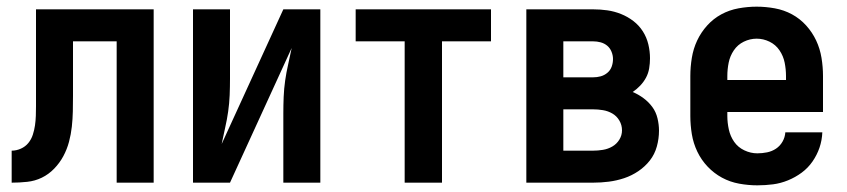

<svg xmlns="http://www.w3.org/2000/svg" viewBox="-20 -548 2540 576"><path d="M15 0V-96Q29 -96 42.5 -102Q56 -108 65 -119Q74 -130 78.5 -144Q83 -158 85 -172Q87 -186 87.5 -200.5Q88 -215 88 -229Q88 -237 88 -245Q88 -253 88 -261V-520H441V0H330V-424H199V-261Q199 -237 198.5 -214Q198 -191 195.5 -168Q193 -145 187 -122.5Q181 -100 170 -79.5Q159 -59 142.5 -42Q126 -25 105.5 -15Q85 -5 61.5 -2.5Q38 0 15 0Z M559 0V-520H670V-312Q670 -287 669 -262.5Q668 -238 664.5 -213.5Q661 -189 655.5 -165Q650 -141 645 -116L830 -520H941V0H830V-208Q830 -233 831 -257.5Q832 -282 835.5 -306.5Q839 -331 844.5 -355Q850 -379 855 -404L670 0Z M1194 0V-424H1047V-520H1453V-424H1306V0Z M1559 0V-520H1759Q1781 -520 1802 -517Q1823 -514 1843 -506Q1863 -498 1880 -485Q1897 -472 1908.5 -454Q1920 -436 1925 -415Q1930 -394 1930 -373Q1930 -358 1927.5 -343Q1925 -328 1918 -315Q1911 -302 1900.5 -291Q1890 -280 1878 -272Q1895 -265 1910.5 -253.5Q1926 -242 1937 -227Q1948 -212 1952.5 -193Q1957 -174 1957 -156Q1957 -132 1950.5 -108.5Q1944 -85 1929.5 -66.5Q1915 -48 1895 -34.5Q1875 -21 1852.5 -13.5Q1830 -6 1806.5 -3Q1783 0 1759 0ZM1670 -316H1759Q1771 -316 1782 -319Q1793 -322 1802 -329.5Q1811 -337 1815 -348Q1819 -359 1819 -371Q1819 -371 1819 -371Q1819 -371 1819 -371Q1819 -382 1814.5 -393Q1810 -404 1801.5 -411Q1793 -418 1782 -421Q1771 -424 1759 -424H1670ZM1670 -96H1759Q1774 -96 1789 -98.5Q1804 -101 1817 -108.5Q1830 -116 1838 -129Q1846 -142 1846 -157Q1846 -157 1846 -157Q1846 -157 1846 -157Q1846 -173 1838 -186.5Q1830 -200 1817 -207.5Q1804 -215 1789 -217.5Q1774 -220 1759 -220H1670Z M2252 8Q2225 8 2197.5 3Q2170 -2 2146 -15Q2122 -28 2103 -48Q2084 -68 2072 -93Q2060 -118 2055.5 -145.5Q2051 -173 2051 -200V-320Q2051 -347 2055.5 -374.5Q2060 -402 2071.5 -426.5Q2083 -451 2101.5 -471.5Q2120 -492 2144 -505Q2168 -518 2195.5 -523Q2223 -528 2250 -528Q2277 -528 2304.5 -523Q2332 -518 2356 -505Q2380 -492 2398.5 -471.5Q2417 -451 2428.5 -426.5Q2440 -402 2444.5 -374.5Q2449 -347 2449 -320V-212H2162V-200Q2162 -180 2166.5 -159.5Q2171 -139 2182.5 -122.5Q2194 -106 2213 -97Q2232 -88 2252 -88Q2267 -88 2281.5 -91Q2296 -94 2308 -102Q2320 -110 2327.5 -123Q2335 -136 2336 -151H2447Q2446 -127 2438.5 -105Q2431 -83 2417.5 -63.5Q2404 -44 2385 -30Q2366 -16 2344 -7Q2322 2 2299 5Q2276 8 2252 8ZM2162 -308H2338V-320Q2338 -340 2334 -360Q2330 -380 2318.5 -397Q2307 -414 2288.5 -423Q2270 -432 2250 -432Q2230 -432 2211.5 -423Q2193 -414 2181.5 -397Q2170 -380 2166 -360Q2162 -340 2162 -320Z"/></svg>

Font: Iosevka SS04
Style: Bold
Weight: 700
Monospace: yes
Designer: Belleve Invis
Foundry: Belleve Invis
Version: Version 19.0.0; ttfautohint (v1.8.4)